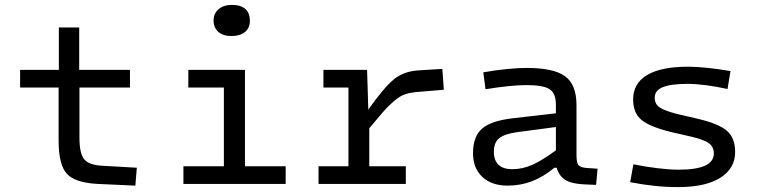

<svg xmlns="http://www.w3.org/2000/svg" viewBox="-20 -750 3110 783"><path d="M219 -177V-393H62V-465H220V-638H303V-465H510V-393H304V-189Q304 -125 323 -101Q342 -77 397 -74L538 -66L532 7L377 0Q285 -5 252 -42Q219 -79 219 -177Z M999 -665Q999 -636 979 -619.5Q959 -603 924 -603Q890 -603 870.5 -620Q851 -637 851 -667Q851 -695 871.5 -712.5Q892 -730 926 -730Q962 -730 980.5 -713.5Q999 -697 999 -665ZM728 0V-72H893V-393H748V-465H979V-72H1145V0Z M1279 0V-72H1401V-393H1299V-465H1477L1482 -303Q1545 -392 1585 -425.5Q1625 -459 1686 -463L1784 -469L1790 -384L1695 -376Q1647 -373 1624 -362.5Q1601 -352 1575 -327Q1560 -314 1540.5 -291.5Q1521 -269 1486 -227V-72H1635V0Z M2331 -321V-117Q2331 -87 2339 -77Q2347 -67 2372 -65L2417 -62L2411 4L2364 2Q2312 0 2286 -16Q2260 -32 2250 -66H2241Q2195 -28 2148.5 -10.5Q2102 7 2050 7Q1985 7 1947 -28.5Q1909 -64 1909 -125Q1909 -194 1946.5 -226Q1984 -258 2074 -268L2247 -288V-323Q2247 -370 2221 -386.5Q2195 -403 2125 -403Q2096 -403 2051.5 -398.5Q2007 -394 1960 -386L1951 -455Q2001 -464 2047.5 -468.5Q2094 -473 2128 -473Q2238 -473 2284.5 -439Q2331 -405 2331 -321ZM1994 -131Q1994 -96 2013 -78Q2032 -60 2069 -60Q2110 -60 2150 -77.5Q2190 -95 2247 -137V-232L2089 -211Q2038 -204 2016 -186.5Q1994 -169 1994 -131Z M2978 -130Q2978 -63 2917.5 -25Q2857 13 2746 13Q2697 13 2649.5 8Q2602 3 2550 -7L2563 -80Q2612 -70 2661.5 -64Q2711 -58 2747 -58Q2820 -58 2855.5 -74.5Q2891 -91 2891 -124Q2891 -151 2871.5 -165.5Q2852 -180 2802 -192L2715 -212Q2630 -233 2596 -261Q2562 -289 2562 -345Q2562 -410 2619 -444Q2676 -478 2786 -478Q2820 -478 2868 -473Q2916 -468 2959 -460L2947 -387Q2902 -397 2859.5 -402.5Q2817 -408 2785 -408Q2716 -408 2683 -394.5Q2650 -381 2650 -352Q2650 -326 2669.5 -312.5Q2689 -299 2738 -286L2824 -266Q2910 -246 2944 -217Q2978 -188 2978 -130Z"/></svg>

Font: Intel One Mono
Style: Regular
Weight: 400
Monospace: yes
Designer: Fred Shallcrass
Foundry: Frere-Jones Type LLC
Version: Version 1.400;hotconv 1.1.0;makeotfexe 2.6.0;FJTRelease1.4